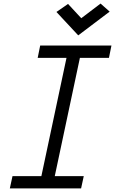

<svg xmlns="http://www.w3.org/2000/svg" viewBox="-20 -1055 644 1075"><path d="M197 0 367 -800H442L272 0ZM35 0 50 -69H449L434 0ZM191 -731 205 -800H604L590 -731ZM418 -857 296 -988 361 -1033 435 -953 543 -1035 594 -990Z"/></svg>

Font: Victor Mono
Style: Italic
Weight: 400
Italic angle: -12°
Monospace: yes
Designer: Rune Bjørnerås
Version: Version 1.561;gftools[0.9.30]